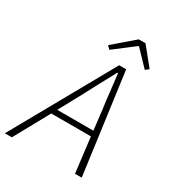

<svg xmlns="http://www.w3.org/2000/svg" viewBox="-209 -966 1006 1090"><g transform="rotate(30 294.0 -421.0)"><path d="M250 -394 179 -264H416L401 -391Q393 -447 387 -504.5Q381 -562 374 -617H369Q337 -559 309 -505.5Q281 -452 250 -394ZM-12 0 357 -659H403L492 0H448L420 -229H160L34 0ZM265 -707 245 -726 380 -842H424L518 -726L496 -709L401 -808H397Z"/></g></svg>

Font: Source Code Pro Light
Style: Italic
Weight: 300
Italic angle: -11°
Monospace: yes
Designer: Paul D. Hunt, Teo Tuominen
Foundry: Adobe Systems Incorporated
Version: Version 1.050;PS 1.000;hotconv 16.6.51;makeotf.lib2.5.65220